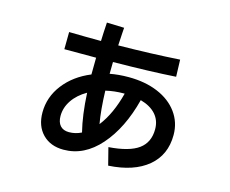

<svg xmlns="http://www.w3.org/2000/svg" viewBox="-101 -803 1202 1004"><g transform="rotate(15 500.0 -300.5)"><path d="M849 -183Q849 -75 773 -11.5Q697 52 560 60L536 -34Q647 -42 697.5 -79Q748 -116 748 -187Q748 -235 719 -267.5Q690 -300 636 -315Q595 -155 509.5 -57.5Q424 40 312 40Q241 40 198.5 -3.5Q156 -47 156 -120Q156 -204 209 -272.5Q262 -341 352 -378V-381Q352 -440 353 -469H181L182 -562Q280 -560 355 -560Q356 -598 360 -661L454 -658L452 -630Q450 -607 448 -561Q626 -563 780 -573L783 -481Q646 -472 444 -470L443 -406Q491 -415 544 -415Q634 -415 703 -386Q772 -357 810.5 -304Q849 -251 849 -183ZM546 -326H541Q491 -326 444 -315Q447 -212 460 -138Q516 -210 546 -326ZM316 -56Q351 -56 383 -72Q361 -160 355 -280Q306 -252 279 -212Q252 -172 252 -127Q252 -93 268.5 -74.5Q285 -56 316 -56Z"/></g></svg>

Font: IBM Plex Sans JP SemiBold
Style: Regular
Weight: 600
Designer: Mike Abbink; Paul van der Laan; Pieter van Rosmalen; Wujin Sim; Yejin Wi; Jinhee Kim; Boomi Park; Yona Kim; Kichan Ma
Foundry: Sandoll Inc.
Version: Version 1.001